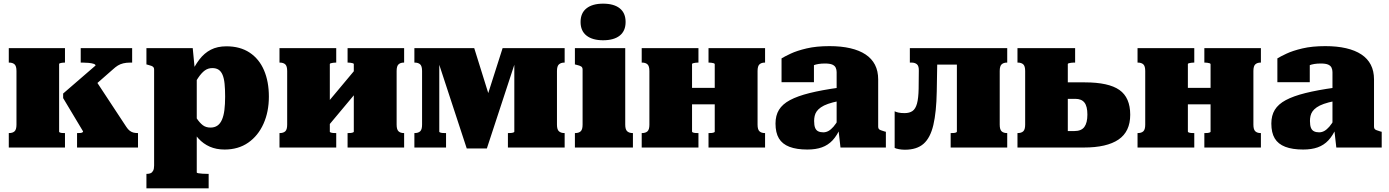

<svg xmlns="http://www.w3.org/2000/svg" viewBox="-20 -806 7589 1049"><path d="M70 -125V-418Q70 -445 59.5 -454.5Q49 -464 30 -464H28V-543H335V-464H331Q325 -464 318.5 -463Q312 -462 307.5 -460.5Q303 -459 303 -456V-86Q303 -84 307.5 -82Q312 -80 318.5 -79.5Q325 -79 331 -79H335V0H28V-79H30Q49 -79 59.5 -88.5Q70 -98 70 -125ZM734 0H401V-79H405Q412 -79 419 -79.5Q426 -80 430 -82.5Q434 -85 434 -88L325 -270V-295L502 -448Q502 -454 491 -457.5Q480 -461 464 -462.5Q448 -464 433 -464H421V-543H702V-464H691Q670 -464 653.5 -460Q637 -456 624 -448Q611 -440 597 -427L427 -278L489 -388L670 -113Q679 -99 689 -91.5Q699 -84 709.5 -81.5Q720 -79 732 -79H734Z M1120 223H780V144H782Q795 144 803.5 140Q812 136 817 126Q822 116 822 98V-426Q822 -434 818.5 -438.5Q815 -443 807.5 -446Q800 -449 788 -452L780 -454V-543H1033L1048 -387L1055 -388V136Q1055 139 1063.5 140.5Q1072 142 1086 143Q1100 144 1116 144H1120ZM1207 11Q1162 11 1126.5 -4.5Q1091 -20 1064 -49.5Q1037 -79 1019 -121V-215Q1039 -183 1055 -159Q1071 -135 1088 -122Q1105 -109 1130 -109Q1152 -109 1167.5 -119.5Q1183 -130 1192.5 -151.5Q1202 -173 1206 -204.5Q1210 -236 1210 -278Q1210 -319 1207 -348.5Q1204 -378 1196 -397Q1188 -416 1174.5 -425Q1161 -434 1140 -434Q1117 -434 1099 -421Q1081 -408 1062.5 -380.5Q1044 -353 1019 -310V-394Q1042 -445 1069 -480.5Q1096 -516 1132 -534.5Q1168 -553 1217 -553Q1292 -553 1344 -518.5Q1396 -484 1422.5 -422Q1449 -360 1449 -278Q1449 -195 1419.5 -129.5Q1390 -64 1336 -26.5Q1282 11 1207 11Z M1549 -125V-418Q1549 -445 1538.5 -454.5Q1528 -464 1509 -464H1507V-543H1817V-464H1813Q1807 -464 1800 -463Q1793 -462 1787.5 -460.5Q1782 -459 1782 -456V-86Q1782 -84 1787.5 -82Q1793 -80 1800 -79.5Q1807 -79 1812 -79H1817V0H1507V-79H1509Q1528 -79 1538.5 -88.5Q1549 -98 1549 -125ZM1913 -86V-456Q1913 -459 1907.5 -460.5Q1902 -462 1895.5 -463Q1889 -464 1883 -464H1879V-543H2188V-464H2186Q2168 -464 2157.5 -454.5Q2147 -445 2147 -418V-125Q2147 -98 2157.5 -88.5Q2168 -79 2186 -79H2188V0H1879V-79H1883Q1889 -79 1895.5 -79.5Q1902 -80 1907.5 -82Q1913 -84 1913 -86ZM1769 -113 1711 -175 1925 -431 1983 -369Z M2571 -543 2683 -184 2581 -89 2726 -543H3065V-464H3063Q3045 -464 3034 -454.5Q3023 -445 3023 -418V-125Q3023 -98 3034 -88.5Q3045 -79 3063 -79H3065V0H2755V-79H2759Q2765 -79 2772 -79.5Q2779 -80 2784.5 -82Q2790 -84 2790 -86V-520L2812 -519L2640 5H2530L2358 -519L2380 -520V-86Q2380 -84 2385.5 -82Q2391 -80 2398 -79.5Q2405 -79 2411 -79H2417V0H2244V-79H2246Q2265 -79 2275.5 -88.5Q2286 -98 2286 -125V-418Q2286 -445 2275.5 -454.5Q2265 -464 2246 -464H2244V-543Z M3275 -586Q3217 -586 3184.5 -611.5Q3152 -637 3152 -686Q3152 -735 3184.5 -760.5Q3217 -786 3275 -786Q3334 -786 3366 -760.5Q3398 -735 3398 -686Q3398 -637 3366 -611.5Q3334 -586 3275 -586ZM3396 -543V-125Q3396 -98 3407 -88.5Q3418 -79 3436 -79H3438V0H3121V-79H3123Q3142 -79 3152.5 -88.5Q3163 -98 3163 -125V-426Q3163 -438 3155 -443Q3147 -448 3129 -452L3121 -454V-543Z M3528 -125V-418Q3528 -445 3517.5 -454.5Q3507 -464 3488 -464H3486V-543H3796V-464H3792Q3786 -464 3779 -463Q3772 -462 3766.5 -460.5Q3761 -459 3761 -456V-87Q3761 -84 3766.5 -82Q3772 -80 3779 -79.5Q3786 -79 3791 -79H3796V0H3486V-79H3488Q3507 -79 3517.5 -88.5Q3528 -98 3528 -125ZM3885 -86V-455Q3885 -459 3879.5 -460.5Q3874 -462 3867.5 -463Q3861 -464 3855 -464H3851V-543H4160V-464H4158Q4140 -464 4129.5 -454.5Q4119 -445 4119 -418V-125Q4119 -98 4129.5 -88.5Q4140 -79 4158 -79H4160V0H3851V-79H3855Q3861 -79 3867.5 -79.5Q3874 -80 3879.5 -82Q3885 -84 3885 -86ZM3677 -236V-326H3969V-236Z M4563 -327V-254Q4528 -247 4504 -238.5Q4480 -230 4465 -219.5Q4450 -209 4442 -197.5Q4434 -186 4431 -172.5Q4428 -159 4428 -145Q4428 -121 4433.5 -107.5Q4439 -94 4450.5 -88.5Q4462 -83 4478 -83Q4493 -83 4506.5 -90.5Q4520 -98 4534 -114Q4548 -130 4563 -157L4573 -110Q4553 -65 4528.5 -39Q4504 -13 4470.5 -1Q4437 11 4391 11Q4332 11 4293 -4Q4254 -19 4235.5 -50Q4217 -81 4217 -131Q4217 -175 4236 -206Q4255 -237 4296 -259Q4337 -281 4403 -297.5Q4469 -314 4563 -327ZM4572 0 4560 -106 4551 -101V-412Q4551 -425 4546 -436Q4541 -447 4527.5 -453Q4514 -459 4487 -459Q4449 -459 4424 -449Q4399 -439 4391 -427Q4380 -431 4376.5 -438.5Q4373 -446 4378 -454.5Q4383 -463 4395 -468.5Q4407 -474 4427 -473V-357H4250V-487Q4266 -497 4300 -513Q4334 -529 4387 -541.5Q4440 -554 4512 -554Q4576 -554 4625.5 -542.5Q4675 -531 4709 -508.5Q4743 -486 4760.5 -452Q4778 -418 4778 -372V-114Q4778 -106 4781.5 -101.5Q4785 -97 4792.5 -94.5Q4800 -92 4812 -88L4820 -86V0Z M4999 -321 5000 -418Q5001 -445 4990 -454.5Q4979 -464 4961 -464H4951V-543H5102L5098 -306Q5096 -194 5079.5 -123.5Q5063 -53 5026 -20.5Q4989 12 4924 12Q4907 12 4891 9Q4875 6 4868 2V-198Q4875 -194 4888.5 -191Q4902 -188 4922 -188Q4949 -188 4965.5 -199.5Q4982 -211 4990 -240Q4998 -269 4999 -321ZM5208 -87V-543H5483V-464H5481Q5463 -464 5452.5 -454.5Q5442 -445 5442 -418V-125Q5442 -98 5452.5 -88.5Q5463 -79 5481 -79H5483V0H5174V-79H5178Q5184 -79 5191 -79.5Q5198 -80 5203 -82Q5208 -84 5208 -87ZM5020 -453V-543H5296V-453Z M5814 -90H5850Q5888 -90 5904.5 -112.5Q5921 -135 5921 -180Q5921 -225 5905 -245.5Q5889 -266 5855 -266H5797V-356H5907Q6037 -356 6096 -314.5Q6155 -273 6155 -179Q6155 -87 6091 -43.5Q6027 0 5902 0H5539V-79H5541Q5560 -79 5570.5 -88.5Q5581 -98 5581 -125V-418Q5581 -445 5570.5 -454.5Q5560 -464 5541 -464H5539V-543H5854V-464H5845Q5839 -464 5832 -463Q5825 -462 5819.5 -460.5Q5814 -459 5814 -456Z M6237 -125V-418Q6237 -445 6226.5 -454.5Q6216 -464 6197 -464H6195V-543H6505V-464H6501Q6495 -464 6488 -463Q6481 -462 6475.5 -460.5Q6470 -459 6470 -456V-87Q6470 -84 6475.5 -82Q6481 -80 6488 -79.5Q6495 -79 6500 -79H6505V0H6195V-79H6197Q6216 -79 6226.5 -88.5Q6237 -98 6237 -125ZM6594 -86V-455Q6594 -459 6588.5 -460.5Q6583 -462 6576.5 -463Q6570 -464 6564 -464H6560V-543H6869V-464H6867Q6849 -464 6838.5 -454.5Q6828 -445 6828 -418V-125Q6828 -98 6838.5 -88.5Q6849 -79 6867 -79H6869V0H6560V-79H6564Q6570 -79 6576.5 -79.5Q6583 -80 6588.5 -82Q6594 -84 6594 -86ZM6386 -236V-326H6678V-236Z M7272 -327V-254Q7237 -247 7213 -238.5Q7189 -230 7174 -219.5Q7159 -209 7151 -197.5Q7143 -186 7140 -172.5Q7137 -159 7137 -145Q7137 -121 7142.5 -107.5Q7148 -94 7159.5 -88.5Q7171 -83 7187 -83Q7202 -83 7215.5 -90.5Q7229 -98 7243 -114Q7257 -130 7272 -157L7282 -110Q7262 -65 7237.5 -39Q7213 -13 7179.5 -1Q7146 11 7100 11Q7041 11 7002 -4Q6963 -19 6944.5 -50Q6926 -81 6926 -131Q6926 -175 6945 -206Q6964 -237 7005 -259Q7046 -281 7112 -297.5Q7178 -314 7272 -327ZM7281 0 7269 -106 7260 -101V-412Q7260 -425 7255 -436Q7250 -447 7236.5 -453Q7223 -459 7196 -459Q7158 -459 7133 -449Q7108 -439 7100 -427Q7089 -431 7085.5 -438.5Q7082 -446 7087 -454.5Q7092 -463 7104 -468.5Q7116 -474 7136 -473V-357H6959V-487Q6975 -497 7009 -513Q7043 -529 7096 -541.5Q7149 -554 7221 -554Q7285 -554 7334.5 -542.5Q7384 -531 7418 -508.5Q7452 -486 7469.5 -452Q7487 -418 7487 -372V-114Q7487 -106 7490.5 -101.5Q7494 -97 7501.5 -94.5Q7509 -92 7521 -88L7529 -86V0Z"/></svg>

Font: Roboto Serif Black
Style: Regular
Weight: 900
Designer: Greg Gazdowicz
Foundry: Commercial Type
Version: Version 1.008